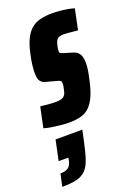

<svg xmlns="http://www.w3.org/2000/svg" viewBox="-187 -580 659 930"><g transform="rotate(-20 142.5 -114.5)"><path d="M105 8Q84 8 60 5.5Q36 3 14 -0.5Q-8 -4 -23 -9L-1 -114Q7 -113 17 -112Q27 -111 37.5 -110Q48 -109 58 -108.5Q68 -108 75 -108Q87 -108 98.5 -109.5Q110 -111 119 -118Q128 -125 132 -140Q134 -148 136.5 -159.5Q139 -171 139 -181Q139 -193 133.5 -196Q128 -199 117 -202L65 -216Q47 -220 38 -232.5Q29 -245 29 -275Q29 -294 32 -318.5Q35 -343 41 -368Q50 -412 64 -441Q78 -470 97.5 -487Q117 -504 144.5 -511Q172 -518 207 -518Q226 -518 247 -516Q268 -514 287 -510.5Q306 -507 319 -503L297 -397Q285 -398 271.5 -399.5Q258 -401 245.5 -402Q233 -403 224 -403Q211 -403 202.5 -400Q194 -397 188.5 -390Q183 -383 180 -370Q178 -363 176 -353.5Q174 -344 174 -334Q174 -326 179 -323.5Q184 -321 192 -318L229 -307Q241 -304 252.5 -298Q264 -292 271.5 -277.5Q279 -263 279 -232Q279 -219 276 -199.5Q273 -180 268 -158Q258 -109 244 -76.5Q230 -44 211.5 -25.5Q193 -7 167 0.5Q141 8 105 8ZM-34 289 -20 225Q-2 225 10 220.5Q22 216 29.5 205.5Q37 195 40 178L42 166H-8L14 62H152L139 123Q128 175 116.5 207.5Q105 240 87 257.5Q69 275 40.5 282Q12 289 -34 289Z"/></g></svg>

Font: Saira ExtraCondensed Black
Style: Italic
Weight: 900
Width: 2
Italic angle: -12°
Designer: Hector Gatti with collaboration of the Omnibus-Type team
Foundry: Omnibus-Type
Version: Version 1.101